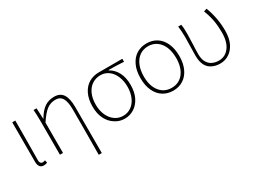

<svg xmlns="http://www.w3.org/2000/svg" viewBox="-43 -1146 2600 1950"><g transform="rotate(-30 1256.5 -171.0)"><path d="M105 -66V-527H141L140 -294Q138 -146 138 -59Q138 -41 147 -30.5Q156 -20 169 -20Q181 -20 200 -26L207 4Q191 13 166 13Q105 13 105 -66Z M703 -124V-334Q703 -422 678 -464.5Q653 -507 598 -507Q540 -507 496 -473.5Q452 -440 396 -356V0H360V-396Q360 -474 355 -527H390L396 -401H398Q442 -476 490 -508Q538 -540 601 -540Q672 -540 704.5 -491Q737 -442 737 -339V198H701Q703 92 703 -124Z M1006 -19Q952 -52 921.5 -112.5Q891 -173 891 -257Q891 -346 922 -407Q953 -468 1004.5 -497.5Q1056 -527 1119 -527H1396V-492Q1305 -498 1217 -498V-494Q1274 -463 1305.5 -402.5Q1337 -342 1337 -257Q1337 -171 1307 -111Q1277 -51 1227 -19Q1177 13 1116 13Q1055 13 1006 -19ZM1300 -257Q1300 -323 1277.5 -377.5Q1255 -432 1213.5 -463Q1172 -494 1118 -494Q1064 -494 1021 -466Q978 -438 953.5 -384.5Q929 -331 929 -257Q929 -188 953.5 -134Q978 -80 1020.5 -50Q1063 -20 1116 -20Q1169 -20 1211 -49.5Q1253 -79 1276.5 -133Q1300 -187 1300 -257Z M1457 -262Q1457 -353 1487 -414Q1516 -476 1567.5 -508Q1619 -540 1685 -540Q1752 -540 1803.5 -507Q1855 -474 1883.5 -411Q1912 -348 1912 -262Q1912 -177 1883 -114.5Q1854 -52 1802.5 -19.5Q1751 13 1685 13Q1618 13 1566.5 -19.5Q1515 -52 1486 -114.5Q1457 -177 1457 -262ZM1874 -262Q1874 -336 1850.5 -391.5Q1827 -447 1784 -477Q1741 -507 1685 -507Q1628 -507 1585 -477Q1542 -447 1518.5 -391.5Q1495 -336 1495 -262Q1495 -151 1546.5 -85.5Q1598 -20 1685 -20Q1772 -20 1823 -85.5Q1874 -151 1874 -262Z M2145 -6Q2055 -46 2055 -183Q2055 -218 2057 -290Q2059 -360 2059 -396Q2059 -466 2051 -527H2087Q2092 -502 2093 -471.5Q2094 -441 2094 -409Q2094 -365 2090 -281Q2089 -262 2088 -237Q2087 -212 2087 -184Q2087 -121 2109 -86Q2129 -52 2162.5 -36Q2196 -20 2238 -20Q2313 -20 2359.5 -81.5Q2406 -143 2406 -254Q2406 -327 2394.5 -393Q2383 -459 2355 -528L2391 -540Q2444 -401 2444 -253Q2444 -165 2415 -105Q2386 -47 2339.5 -17Q2293 13 2236 13Q2184 13 2145 -6Z"/></g></svg>

Font: Merged Yaku Han JP Thin
Style: Regular
Weight: 250
Designer: Ryoko NISHIZUKA 西塚涼子 (kana, bopomofo & ideographs); Paul D. Hunt (Latin, Greek & Cyrillic); Sandoll Communications 산돌커뮤니
Foundry: Adobe
Version: Version 2.004